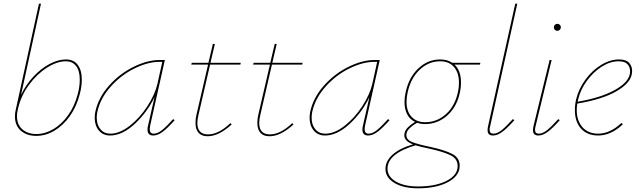

<svg xmlns="http://www.w3.org/2000/svg" viewBox="-20 -731 3459 1040"><path d="M423 -300Q423 -261 412 -221Q395 -154 359 -103Q323 -52 275.5 -23.5Q228 5 176 5Q125 5 93 -23Q61 -51 61 -100Q61 -119 65 -135L191 -711H202L94 -217Q120 -272 161 -316Q202 -360 248.5 -384.5Q295 -409 337 -409Q379 -409 401 -380Q423 -351 423 -300ZM412 -300Q412 -347 392.5 -373Q373 -399 336 -399Q289 -399 234.5 -364.5Q180 -330 137 -271.5Q94 -213 78 -144L76 -135Q72 -119 72 -102Q72 -56 101 -30.5Q130 -5 177 -5Q224 -5 269 -31.5Q314 -58 349 -107Q384 -156 401 -221Q412 -261 412 -300Z M926 -80Q890 -39 862.5 -18Q835 3 810 3Q779 3 779 -29Q779 -39 782 -51L817 -205Q777 -122 709.5 -59.5Q642 3 576 3Q538 3 515.5 -24Q493 -51 493 -93Q493 -108 496 -124Q512 -201 569.5 -266Q627 -331 702.5 -368.5Q778 -406 845 -406H873L793 -49Q791 -37 791 -32Q791 -7 813 -7Q834 -7 858.5 -27Q883 -47 918 -86ZM833 -278 859 -396H844Q781 -396 708 -360Q635 -324 579 -261Q523 -198 507 -124Q504 -108 504 -93Q504 -55 524 -31Q544 -7 578 -7Q628 -7 682.5 -49.5Q737 -92 778.5 -156Q820 -220 833 -278Z M1055 -108Q1049 -84 1049 -65Q1049 -3 1107 -3Q1164 -3 1228 -64L1235 -57Q1165 7 1105 7Q1072 7 1055.5 -11.5Q1039 -30 1039 -65Q1039 -89 1044 -109L1107 -381H1016L1019 -391H1109L1133 -493H1144L1120 -391H1284L1282 -381H1118Z M1390 -108Q1384 -84 1384 -65Q1384 -3 1442 -3Q1499 -3 1563 -64L1570 -57Q1500 7 1440 7Q1407 7 1390.5 -11.5Q1374 -30 1374 -65Q1374 -89 1379 -109L1442 -381H1351L1354 -391H1444L1468 -493H1479L1455 -391H1619L1617 -381H1453Z M2090 -80Q2054 -39 2026.5 -18Q1999 3 1974 3Q1943 3 1943 -29Q1943 -39 1946 -51L1981 -205Q1941 -122 1873.5 -59.5Q1806 3 1740 3Q1702 3 1679.5 -24Q1657 -51 1657 -93Q1657 -108 1660 -124Q1676 -201 1733.5 -266Q1791 -331 1866.5 -368.5Q1942 -406 2009 -406H2037L1957 -49Q1955 -37 1955 -32Q1955 -7 1977 -7Q1998 -7 2022.5 -27Q2047 -47 2082 -86ZM1997 -278 2023 -396H2008Q1945 -396 1872 -360Q1799 -324 1743 -261Q1687 -198 1671 -124Q1668 -108 1668 -93Q1668 -55 1688 -31Q1708 -7 1742 -7Q1792 -7 1846.5 -49.5Q1901 -92 1942.5 -156Q1984 -220 1997 -278Z M2580 -381H2442Q2477 -348 2477 -284Q2477 -260 2473 -240Q2458 -156 2405 -107.5Q2352 -59 2283 -59Q2258 -59 2240 -66Q2216 -53 2198.5 -36Q2181 -19 2181 0Q2181 26 2212.5 38.5Q2244 51 2312 65Q2390 82 2430 103Q2470 124 2470 167Q2470 172 2468 186Q2457 232 2396.5 260.5Q2336 289 2244 289Q2165 289 2116.5 260Q2068 231 2068 184Q2068 141 2106.5 106.5Q2145 72 2217 51Q2170 33 2170 3Q2170 -21 2187 -38.5Q2204 -56 2228 -71Q2200 -84 2185.5 -112Q2171 -140 2171 -178Q2171 -203 2177 -230Q2194 -311 2245.5 -360Q2297 -409 2364 -409Q2404 -409 2429 -391H2582ZM2466 -284Q2466 -336 2439.5 -367.5Q2413 -399 2364 -399Q2301 -399 2252.5 -352.5Q2204 -306 2188 -230Q2182 -203 2182 -180Q2182 -128 2209 -98.5Q2236 -69 2283 -69Q2348 -69 2397.5 -114.5Q2447 -160 2462 -240Q2466 -260 2466 -284ZM2459 169Q2459 129 2420.5 110Q2382 91 2309 75Q2256 64 2231 56Q2079 101 2079 183Q2079 226 2124.5 252.5Q2170 279 2244 279Q2332 279 2389.5 253Q2447 227 2457 186Q2459 174 2459 169Z M2621 -26Q2621 -36 2624 -49L2771 -711H2782L2635 -47Q2632 -37 2632 -28Q2632 -7 2653 -7Q2674 -7 2698.5 -27Q2723 -47 2758 -86L2766 -80Q2730 -39 2702.5 -18Q2675 3 2650 3Q2621 3 2621 -26Z M2867 -26Q2867 -36 2870 -49L2957 -406H2968L2881 -47Q2878 -37 2878 -28Q2878 -7 2899 -7Q2920 -7 2944.5 -27Q2969 -47 3004 -86L3012 -80Q2976 -39 2948.5 -18Q2921 3 2896 3Q2867 3 2867 -26ZM2980 -583Q2980 -591 2985.5 -596.5Q2991 -602 2999 -602Q3007 -602 3012.5 -596.5Q3018 -591 3018 -583Q3018 -576 3012.5 -570Q3007 -564 2999 -564Q2991 -564 2985.5 -569.5Q2980 -575 2980 -583Z M3404 -346Q3404 -340 3402 -328Q3392 -278 3316 -235Q3240 -192 3107 -170Q3104 -152 3104 -135Q3104 -77 3135 -42Q3166 -7 3220 -7Q3285 -7 3346 -65L3354 -58Q3290 3 3220 3Q3161 3 3127.5 -34Q3094 -71 3094 -134Q3094 -165 3101 -194Q3115 -251 3151.5 -300.5Q3188 -350 3236.5 -379.5Q3285 -409 3333 -409Q3371 -409 3387.5 -391Q3404 -373 3404 -346ZM3393 -345Q3393 -367 3379 -383Q3365 -399 3331 -399Q3285 -399 3239.5 -370Q3194 -341 3159.5 -294Q3125 -247 3112 -194L3109 -180Q3232 -201 3306.5 -241.5Q3381 -282 3391 -328Q3393 -338 3393 -345Z"/></svg>

Font: Ysabeau Hairline
Style: Italic
Weight: 100
Italic angle: -12°
Designer: Christian Thalmann (Catharsis Fonts)
Version: Version 0.003